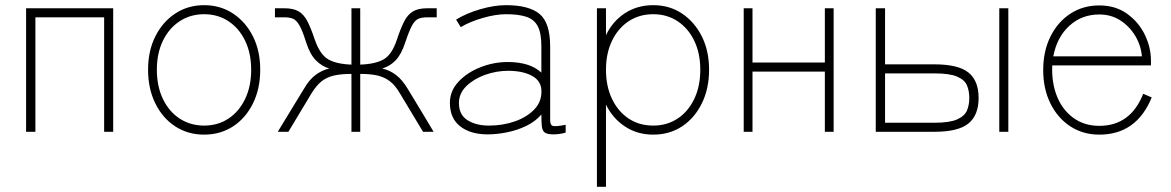

<svg xmlns="http://www.w3.org/2000/svg" viewBox="-20 -510 4530 743"><path d="M81 0V-478H418V0H383V-443H117V0Z M770 11Q707 11 658 -21Q609 -53 581 -110Q553 -167 553 -240Q553 -313 581 -369Q609 -425 658 -457.5Q707 -490 770 -490Q833 -490 882 -457.5Q931 -425 959 -369Q987 -313 987 -240Q987 -167 959 -110Q931 -53 882 -21Q833 11 770 11ZM770 -24Q823 -24 864 -51Q905 -78 928.5 -127Q952 -176 952 -240Q952 -304 928.5 -352.5Q905 -401 864 -428Q823 -455 770 -455Q717 -455 675.5 -428Q634 -401 610.5 -352.5Q587 -304 587 -240Q587 -176 610.5 -127Q634 -78 675.5 -51Q717 -24 770 -24Z M1055 0Q1055 0 1064 -15Q1073 -30 1095 -66Q1117 -102 1156 -166Q1176 -201 1200.5 -219.5Q1225 -238 1254 -245Q1226 -253 1203 -276Q1180 -299 1165 -345Q1151 -390 1139.5 -410.5Q1128 -431 1115 -437Q1102 -443 1081 -443H1044V-478H1081Q1116 -478 1136.5 -465.5Q1157 -453 1170.5 -426Q1184 -399 1198 -357Q1218 -299 1250 -280.5Q1282 -262 1340 -260V-478H1374V-260Q1433 -262 1465 -280.5Q1497 -299 1516 -357Q1530 -399 1543.5 -426Q1557 -453 1577.5 -465.5Q1598 -478 1633 -478H1670V-443H1633Q1612 -443 1598.5 -437Q1585 -431 1574 -410.5Q1563 -390 1548 -345Q1533 -299 1510.5 -276Q1488 -253 1459 -245Q1489 -238 1513 -219.5Q1537 -201 1558 -166Q1597 -102 1618.5 -66Q1640 -30 1649 -15Q1658 0 1658 0H1617L1528 -148Q1510 -179 1489.5 -195Q1469 -211 1442 -217.5Q1415 -224 1374 -224V0H1340V-224Q1299 -224 1271.5 -217.5Q1244 -211 1224 -195Q1204 -179 1185 -148L1096 0Z M1867 10Q1801 10 1761 -21Q1721 -52 1721 -112Q1721 -158 1754 -193.5Q1787 -229 1838.5 -249.5Q1890 -270 1945 -270Q2031 -270 2075 -229V-330Q2075 -382 2061 -408.5Q2047 -435 2017 -445Q1987 -455 1938 -455Q1898 -455 1848 -440.5Q1798 -426 1763 -405L1745 -434Q1783 -458 1837.5 -474Q1892 -490 1938 -490Q2027 -490 2068 -456Q2109 -422 2109 -330V-44Q2109 -25 2120.5 -22.5Q2132 -20 2169 -27V3Q2161 6 2147 8Q2133 10 2123 10Q2099 10 2089 3.5Q2079 -3 2077 -20Q2075 -37 2075 -67Q2052 -40 2017 -23Q1982 -6 1942.5 2Q1903 10 1867 10ZM1872 -24Q1926 -24 1973 -40.5Q2020 -57 2049 -88Q2078 -119 2075 -164Q2072 -199 2037 -217.5Q2002 -236 1946 -236Q1901 -236 1857.5 -220.5Q1814 -205 1785 -177Q1756 -149 1756 -111Q1756 -66 1789 -45Q1822 -24 1872 -24Z M2290 213V-478H2325V-374Q2351 -428 2398.5 -459Q2446 -490 2508 -490Q2571 -490 2619.5 -457.5Q2668 -425 2696 -369Q2724 -313 2724 -240Q2724 -167 2696 -110Q2668 -53 2619.5 -21Q2571 11 2508 11Q2446 11 2398.5 -20.5Q2351 -52 2325 -105V213ZM2508 -24Q2561 -24 2602 -51Q2643 -78 2666.5 -127Q2690 -176 2690 -240Q2690 -304 2666.5 -352.5Q2643 -401 2602 -428Q2561 -455 2508 -455Q2454 -455 2413 -428Q2372 -401 2348.5 -352.5Q2325 -304 2325 -240Q2325 -176 2348.5 -127Q2372 -78 2413 -51Q2454 -24 2508 -24Z M2858 0V-478H2892V-268H3172V-478H3206V0H3172V-233H2892V0Z M3369 0V-478H3405V-261H3596Q3688 -261 3727.5 -229.5Q3767 -198 3767 -131Q3767 -64 3727.5 -32Q3688 0 3596 0ZM3405 -35H3596Q3655 -35 3684 -48Q3713 -61 3722 -82.5Q3731 -104 3731 -131Q3731 -158 3722 -179.5Q3713 -201 3684 -213.5Q3655 -226 3596 -226H3405ZM3847 0V-478H3882V0Z M4234 11Q4171 11 4122 -21Q4073 -53 4045 -109.5Q4017 -166 4017 -239Q4017 -312 4045 -368.5Q4073 -425 4122 -457Q4171 -489 4234 -489Q4297 -489 4342 -456.5Q4387 -424 4410.5 -375Q4434 -326 4434 -275V-257H4052Q4049 -191 4070 -138Q4091 -85 4133.5 -54Q4176 -23 4234 -23Q4355 -23 4404 -147L4437 -133Q4378 11 4234 11ZM4056 -292H4399Q4395 -335 4373 -371.5Q4351 -408 4315.5 -431Q4280 -454 4234 -454Q4166 -454 4118 -410Q4070 -366 4056 -292Z"/></svg>

Font: Zen Kaku Gothic New Light
Style: Regular
Weight: 300
Designer: Yoshimichi Ohira
Foundry: Positype
Version: Version 1.002